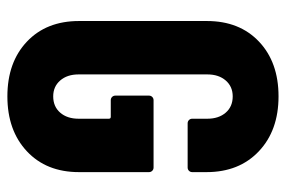

<svg xmlns="http://www.w3.org/2000/svg" viewBox="-144 -604 756 507"><g transform="rotate(90 233.5 -350.0)"><path d="M35 -181V-519Q35 -605 89.5 -656.5Q144 -708 234 -708Q324 -708 379 -656Q434 -604 434 -518V-480Q434 -475 430.5 -471.5Q427 -468 422 -468H305Q300 -468 296.5 -471.5Q293 -475 293 -480V-520Q293 -550 277 -568.5Q261 -587 234 -587Q208 -587 192 -568.5Q176 -550 176 -520V-180Q176 -150 192 -131.5Q208 -113 234 -113Q261 -113 277 -131.5Q293 -150 293 -180V-260Q293 -265 288 -265H244Q239 -265 235.5 -268.5Q232 -272 232 -277V-366Q232 -371 235.5 -374.5Q239 -378 244 -378H422Q427 -378 430.5 -374.5Q434 -371 434 -366V-181Q434 -95 379 -43.5Q324 8 234 8Q144 8 89.5 -43.5Q35 -95 35 -181Z"/></g></svg>

Font: Barlow Condensed
Style: Bold
Weight: 700
Width: 3
Designer: Jeremy Tribby
Foundry: Tribby Type
Version: Version 1.500